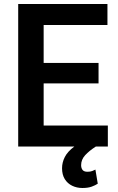

<svg xmlns="http://www.w3.org/2000/svg" viewBox="-20 -731 589 958"><path d="M458.5 0Q424.8 21.5 404.8 43.5Q384.8 65.4 384.8 93.3Q384.8 107.4 391.8 116.7Q398.9 126 416.5 126Q430.7 126 440.2 122.3Q449.7 118.7 456.1 115.2L467.8 185.5Q456.1 193.4 437.7 200.2Q419.4 207 391.1 207Q363.3 207 340.1 195.8Q316.9 184.6 303.2 162.6Q289.6 140.6 289.6 108.4Q289.6 79.6 303.5 52.2Q317.4 24.9 351.1 0H70.8V-710.9H516.1V-606.4H197.8V-417H471.7V-314.9H197.8V-104.5H518.1V0Z"/></svg>

Font: Robert Sans
Style: Bold
Weight: 700
Designer: Christian Robertson (extended by Adam Twardoch)
Foundry: Google
Version: Version 12.135;April 2, 2019;FontCreator 11.5.0.2425 64-bit;